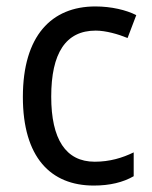

<svg xmlns="http://www.w3.org/2000/svg" viewBox="-20 -566 471 596"><path d="M271 10C321 10 362 0 395 -19V-93C360 -76 321 -64 274 -64C184 -64 139 -134 139 -266C139 -401 184 -471 277 -471C308 -471 347 -460 376 -448L403 -519C372 -535 325 -546 276 -546C140 -546 51 -455 51 -265C51 -78 137 10 271 10Z"/></svg>

Font: Noto Sans Myanmar UI SemiCondensed
Style: Regular
Weight: 400
Width: 4
Designer: Monotype Design Team
Foundry: Monotype Imaging Inc.
Version: Version 2.103